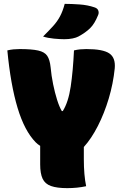

<svg xmlns="http://www.w3.org/2000/svg" viewBox="-20 -964 640 994"><path d="M426 0Q403 5 378.5 7.5Q354 10 328 10Q275 10 244 -1Q213 -12 200.5 -39Q188 -66 188 -113V-209Q176 -216 165 -227Q107 -286 71 -405.5Q35 -525 18 -703Q34 -707 50 -708.5Q66 -710 82 -710Q144 -710 177.5 -702.5Q211 -695 224.5 -675Q238 -655 242 -616Q246 -572 255 -528Q264 -484 275.5 -447.5Q287 -411 300 -389H305Q334 -435 346 -515.5Q358 -596 363 -703Q379 -707 395 -708.5Q411 -710 427 -710Q513 -710 546 -687.5Q579 -665 574 -610Q566 -531 543 -454Q520 -377 486.5 -311.5Q453 -246 414 -203V-140Q414 -57 426 0ZM315 -944Q350 -944 392 -941Q434 -938 469 -926Q485 -921 489 -909Q493 -897 488 -886Q470 -841 446.5 -818Q423 -795 386 -775Q375 -769 356 -765Q337 -761 313 -761Q291 -761 259 -764Q227 -767 203 -775Q233 -805 254.5 -828.5Q276 -852 290.5 -879Q305 -906 315 -944Z"/></svg>

Font: Recursive Mn Csl St XBk
Style: Regular
Weight: 1000
Monospace: yes
Version: Version 1.079;hotconv 1.0.112;makeotfexe 2.5.65598; ttfautoh